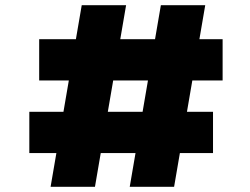

<svg xmlns="http://www.w3.org/2000/svg" viewBox="-20 -720 965 740"><path d="M480 0 600 -700H771L651 0ZM93 -130V-289H801V-130ZM175 0 295 -700H466L346 0ZM131 -410V-569H838V-410Z"/></svg>

Font: Lexend Mega ExtraBold
Style: Regular
Weight: 800
Designer: Bonnie Shaver-Troup, Thomas Jockin
Foundry: Lexend
Version: Version 1.007